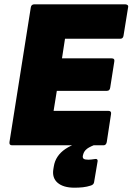

<svg xmlns="http://www.w3.org/2000/svg" viewBox="-20 -675 616 892"><path d="M36 0Q22 0 24 -15L123 -640Q125 -655 140 -655H561Q568 -655 572.5 -651.5Q577 -648 575 -640L554 -510Q552 -495 539 -495H282L268 -404H498Q514 -404 511 -389L492 -268Q490 -253 477 -253H244L229 -160H483Q498 -160 496 -146L476 -15Q473 0 461 0ZM326 197Q274 197 247.5 174Q221 151 228 110L230 98Q238 48 284 17Q330 -14 424 -33L436 -8Q399 5 384.5 16Q370 27 366 44L365 48Q363 58 368.5 62.5Q374 67 391 67Q399 67 405 66Q411 65 420 64Q427 62 431 65.5Q435 69 433 77L417 172Q415 183 402 187Q384 193 365 195Q346 197 326 197Z"/></svg>

Font: Sofia Sans ExtraBlack
Style: Italic
Weight: 1000
Italic angle: -9°
Designer: Botio Nikoltchev, Ani Petrova
Foundry: lettersoup
Version: Version 4.100; ttfautohint (v1.8.4.7-5d5b)